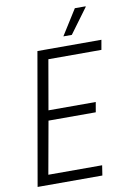

<svg xmlns="http://www.w3.org/2000/svg" viewBox="-95 -927 662 984"><g transform="rotate(-10 236.0 -434.5)"><path d="M19 0 139 -686H472L463 -635H187L142 -377H388L379 -325H133L84 -52H364L356 0ZM283 -737 366 -869H422V-866L327 -737Z"/></g></svg>

Font: Archivo ExtraCondensed ExtraLight
Style: Italic
Weight: 250
Width: 2
Italic angle: -10°
Designer: Hector Gatti
Foundry: Omnibus-Type
Version: Version 2.001